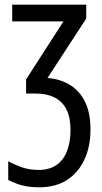

<svg xmlns="http://www.w3.org/2000/svg" viewBox="-20 -557 436 817"><path d="M347 -537V-478L182 -225Q237 -221 278 -195.5Q319 -170 342 -123.5Q365 -77 365 -6Q365 66 339.5 121.5Q314 177 265.5 208.5Q217 240 147 240Q116 240 91.5 235.5Q67 231 48 223.5Q29 216 15 209V129Q38 142 70.5 154Q103 166 145 166Q189 166 219 146Q249 126 264.5 87.5Q280 49 280 -4Q280 -57 263 -91Q246 -125 212.5 -142Q179 -159 130 -159H91V-219L250 -466H32V-537Z"/></svg>

Font: Noto Sans Display Condensed
Style: Regular
Weight: 400
Width: 3
Designer: Monotype Design Team
Foundry: Monotype Imaging Inc.
Version: Version 2.003